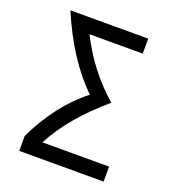

<svg xmlns="http://www.w3.org/2000/svg" viewBox="-133 -836 852 940"><g transform="rotate(20 293.0 -366.0)"><path d="M73.2 0V-78.1Q165 -268.6 303.7 -376.5Q166 -511.7 73.2 -732.4H478.5V-654.3H201.2Q281.2 -493.2 416 -375.5Q243.2 -228.5 165.5 -78.1H512.7V0Z"/></g></svg>

Font: Consola Mono
Style: Book
Weight: 400
Monospace: yes
Designer: Wojciech Kalinowski "wmk69" (wmk69@o2.pl)
Foundry: Wojciech Kalinowski "wmk69" (wmk69@o2.pl)
Version: Version 2.1.0